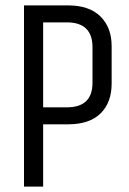

<svg xmlns="http://www.w3.org/2000/svg" viewBox="-20 -692 479 712"><path d="M323 -517Q323 -609 228 -609H140V-294H228Q323 -294 323 -385ZM69 -672H232Q311 -672 352.5 -631Q394 -590 394 -521V-382Q394 -312 353 -271.5Q312 -231 232 -231H140V0H69Z"/></svg>

Font: Khand
Style: Regular
Weight: 400
Designer: Devanagari: Sanchit Sawaria, Jyotish Sonowal; Latin: Satya Rajpurohit
Foundry: Indian Type Foundry
Version: Version 1.101;PS 1.0;hotconv 1.0.78;makeotf.lib2.5.61930; tt